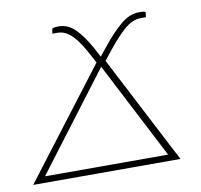

<svg xmlns="http://www.w3.org/2000/svg" viewBox="-84 -563 660 629"><g transform="rotate(-10 245.5 -248.5)"><path d="M-22.5 0 251.5 -359 234.5 -390.5Q224 -410 213.5 -426Q203 -442 192 -453.2Q181 -464.5 168.8 -470.8Q156.5 -477 142.5 -477H125.5L127.5 -491.5Q127.5 -494.5 134.5 -495.8Q141.5 -497 149.5 -497Q181 -497 205 -472.5Q229 -448 251.5 -407.5L268.5 -375.5L294.5 -407.5Q327 -448 356.5 -472.5Q386 -497 418 -497Q426.5 -497 433 -495.8Q439.5 -494.5 438.5 -491.5L436.5 -477H419.5Q391.5 -477 364.5 -453.2Q337.5 -429.5 306.5 -390.5L281.5 -359L456.5 -21H457L467.5 0ZM20.5 -21H430L264 -342.5Z"/></g></svg>

Font: Lato Thin
Style: Italic
Weight: 200
Italic angle: -7°
Designer: Lukasz Dziedzic
Foundry: tyPoland Lukasz Dziedzic
Version: Version 2.007; 2014-02-27